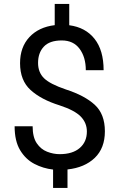

<svg xmlns="http://www.w3.org/2000/svg" viewBox="-20 -846 602 968"><path d="M418 -183.1Q418 -226.6 387.2 -258.3Q356.4 -290 280.3 -314.9Q187.5 -343.8 134.3 -392.1Q81.1 -440.4 81.1 -527.3Q81.1 -608.4 128.2 -658.9Q175.3 -709.5 255.9 -719.2V-826.2H329.1V-718.8Q411.1 -708 456.8 -650.1Q502.4 -592.3 502.4 -492.2H412.6Q412.6 -557.6 381.3 -599.9Q350.1 -642.1 291.5 -642.1Q230 -642.1 200.9 -610.8Q171.9 -579.6 171.9 -528.8Q171.9 -481.4 201.7 -451.9Q231.4 -422.4 312 -395Q406.2 -364.7 457.5 -317.9Q508.8 -271 508.8 -184.1Q508.8 -99.1 457.8 -50Q406.7 -1 320.3 8.3V101.6H247.6V8.8Q197.8 3.4 153.3 -19.8Q108.9 -43 81.3 -89.1Q53.7 -135.3 53.7 -209.5H144.5Q144.5 -154.3 165.3 -123.8Q186 -93.3 217.5 -81.1Q249 -68.8 280.8 -68.8Q346.2 -68.8 382.1 -99.9Q418 -130.9 418 -183.1Z"/></svg>

Font: Vazirmatn UI
Style: Regular
Weight: 400
Designer: Saber Rastikerdar
Foundry: Saber Rastikerdar
Version: Version 33.003